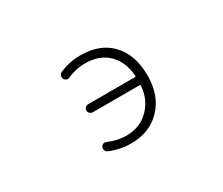

<svg xmlns="http://www.w3.org/2000/svg" viewBox="-96 -797 1193 1026"><g transform="rotate(-30 500.0 -284.0)"><path d="M370.1 -258.8Q359.4 -258.8 352.1 -266.1Q344.7 -273.4 344.7 -283.7Q344.7 -293.9 352.1 -301.3Q359.4 -308.6 370.1 -308.6H659.2Q664.1 -308.6 664.1 -313.5Q658.2 -400.4 606.4 -453.1Q553.7 -505.9 462.9 -505.9Q407.2 -505.9 352.5 -481.4Q343.8 -477.5 334.5 -481.4Q325.2 -485.4 321.3 -494.1Q319.3 -500 319.3 -504.9Q319.3 -509.8 321.3 -514.6Q326.2 -525.4 335.9 -529.3Q398.4 -555.7 464.8 -555.7Q585 -555.7 653.3 -482.9Q721.7 -410.2 721.7 -283.2Q721.7 -160.2 650.9 -85.9Q580.1 -11.7 464.8 -11.7Q397.5 -11.7 335 -38.1Q325.2 -42 321.3 -52.7Q319.3 -57.6 319.3 -62.5Q319.3 -67.4 321.3 -72.3Q325.2 -82 334.5 -85.4Q343.8 -88.9 352.5 -85Q408.2 -60.5 462.9 -60.5Q547.9 -60.5 602.5 -115.2Q657.2 -168.9 664.1 -254.9Q664.1 -258.8 659.2 -258.8Z"/></g></svg>

Font: Rounded-L Mgen+ 1m light
Style: Regular
Weight: 200
Designer: [Source Han Sans]
Ryoko NISHIZUKA  (kana & ideographs); Paul D. Hunt (Latin, Greek & Cyrillic); Wenlong ZHANG  (bopomofo
Version: Version 1.059.20150602